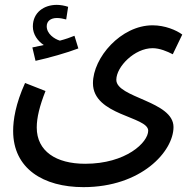

<svg xmlns="http://www.w3.org/2000/svg" viewBox="-20 -538 783 789"><path d="M126 -288C181 -300 255 -321 302 -339L286 -391C269 -384 249 -377 226 -371C203 -378 172 -399 172 -430C172 -451 188 -464 214 -464C228 -464 240 -461 252 -458L260 -510C245 -515 228 -518 213 -518C162 -518 115 -488 115 -429C115 -397 135 -369 160 -353C147 -350 133 -347 113 -343ZM34 0C34 155 158 231 323 231C561 231 693 84 693 -16C693 -123 458 -136 458 -210C458 -264 533 -340 607 -340C636 -340 667 -327 690 -315L729 -396C705 -414 658 -434 607 -434C477 -434 362 -301 362 -196C362 -63 589 -60 589 -1C589 47 498 135 330 135C210 135 131 83 131 -14C131 -55 143 -103 167 -164L83 -197C44 -111 34 -45 34 0Z"/></svg>

Font: Noto Sans Arabic UI SmCn Md
Style: Regular
Weight: 500
Width: 4
Designer: Monotype Design Team, Nadine Chahine and Nizar Qandah
Foundry: Monotype Imaging Inc.
Version: Version 2.010